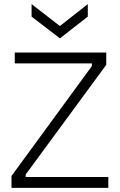

<svg xmlns="http://www.w3.org/2000/svg" viewBox="-20 -916 584 936"><path d="M36 0V-58L428 -594V-607H52V-660H498V-600L105 -65V-53H508V0ZM134 -896 272 -789 408 -896V-835L272 -729L134 -835Z"/></svg>

Font: Bricolage Grotesque 10pt ExtraLight
Style: Regular
Weight: 200
Designer: Mathieu Triay
Foundry: Atelier Triay
Version: Version 1.000; ttfautohint (v1.8.4.7-5d5b);gftools[0.9.32]